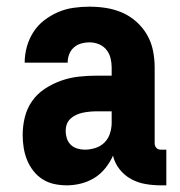

<svg xmlns="http://www.w3.org/2000/svg" viewBox="-20 -548 540 576"><path d="M181 8Q161 8 142.5 4Q124 0 108 -10Q92 -20 80 -35.5Q68 -51 61 -68.5Q54 -86 51 -105Q48 -124 48 -143Q48 -170 54.5 -196.5Q61 -223 76.5 -245Q92 -267 115 -282Q138 -297 163.5 -306Q189 -315 215.5 -318Q242 -321 269 -321H315V-346Q315 -360 311.5 -374Q308 -388 299 -399Q290 -410 276.5 -415.5Q263 -421 248 -421Q236 -421 223.5 -417.5Q211 -414 201.5 -405.5Q192 -397 187.5 -385Q183 -373 183 -360H54Q54 -384 60.5 -407.5Q67 -431 80 -451.5Q93 -472 112.5 -487Q132 -502 154 -511.5Q176 -521 200 -524.5Q224 -528 248 -528Q274 -528 299 -524Q324 -520 347 -510Q370 -500 389.5 -482.5Q409 -465 421.5 -443Q434 -421 439 -396Q444 -371 444 -346V-117Q444 -110 449 -104.5Q454 -99 462 -99H479V8H462Q439 8 416 4Q393 0 373 -11Q353 -22 338.5 -40.5Q324 -59 319 -81Q310 -61 296 -43.5Q282 -26 263.5 -14.5Q245 -3 223.5 2.5Q202 8 181 8ZM234 -99Q250 -99 266 -104Q282 -109 293.5 -120.5Q305 -132 310 -148Q315 -164 315 -180V-214H269Q259 -214 249 -213Q239 -212 229 -210Q219 -208 209 -203.5Q199 -199 191.5 -192Q184 -185 180.5 -175.5Q177 -166 177 -155Q177 -144 180.5 -133Q184 -122 192 -114Q200 -106 211.5 -102.5Q223 -99 234 -99Z"/></svg>

Font: Iosevka SS18 Heavy
Style: Regular
Weight: 900
Monospace: yes
Designer: Belleve Invis
Foundry: Belleve Invis
Version: Version 25.1.1; ttfautohint (v1.8.4)